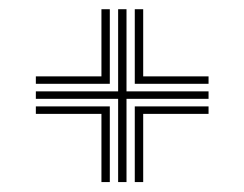

<svg xmlns="http://www.w3.org/2000/svg" viewBox="-20 -582 517 406"><path d="M229.8 -197V-373H55.8V-388.8H229.8V-562.5H247.5V-388.8H421V-373H247.5V-197ZM55.8 -404.8V-420.5H194.5V-562.5H212.2V-404.8ZM265 -404.8V-562.5H282.8V-420.5H421V-404.8ZM194.5 -197V-341.2H55.8V-357H212.2V-197ZM265 -197V-357H421V-341.2H282.8V-197Z"/></svg>

Font: Big Shoulders Inline Text Medium
Style: Regular
Weight: 500
Designer: Patric King
Foundry: XO Type Co
Version: Version 1.000